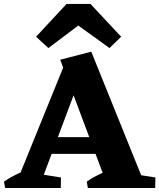

<svg xmlns="http://www.w3.org/2000/svg" viewBox="-40 -946 802 966"><path d="M31.8 0 293.2 -643.8 389.2 -624 155.2 0ZM505.2 0 263 -645.5 419.2 -686 696.2 0ZM183.5 -171.8V-256H506V-171.8ZM-14 0 -20 -32Q1.5 -47.5 26.6 -60.5Q51.8 -73.5 79 -85L80 0ZM125.8 0 128.8 -75 266.8 -53 265.8 0ZM402.2 0 396.2 -32Q417.8 -47.5 442.9 -60.5Q468 -73.5 495.2 -85L516.8 0ZM600.8 0 603.8 -75 741.8 -53 740.8 0ZM203.5 -704.2 141.5 -761.2 294.8 -926.2H415.2L569.5 -761.2L511 -704.2L353.8 -817.5Z"/></svg>

Font: Eczar
Style: Regular
Weight: 400
Designer: Vaibhav Singh
Foundry: Rosetta Type Foundry
Version: Version 2.000